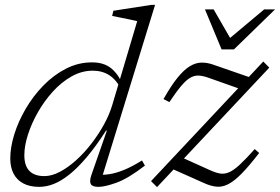

<svg xmlns="http://www.w3.org/2000/svg" viewBox="-20 -754 1144 785"><path d="M474.5 -390Q455.5 -428 426.8 -446.5Q398 -465 359.5 -465Q314 -465 272.5 -441.5Q231 -418 196 -379.5Q161 -341 134.8 -294.8Q108.5 -248.5 94 -202.8Q79.5 -157 79.5 -119.5Q79.5 -76.5 100.2 -55.2Q121 -34 161.5 -34Q192 -34 225.8 -52Q259.5 -70 292.5 -100Q325.5 -130 354.5 -167.8Q383.5 -205.5 405.5 -245.8Q427.5 -286 438.5 -323L541 -667.5Q532 -670 513 -673.8Q494 -677.5 473.5 -681.8Q453 -686 438.5 -689L443.5 -710L598 -734H614L394 -19L380.5 -40Q400.5 -38 426.5 -41.8Q452.5 -45.5 485.8 -58.8Q519 -72 560.5 -98L572.5 -77Q504.5 -24.5 456.8 -7.2Q409 10 382.5 10Q357.5 10 351.2 -1.5Q345 -13 353.5 -38L417 -220H413.5Q372 -155.5 334.8 -111.5Q297.5 -67.5 264 -40.8Q230.5 -14 200 -2Q169.5 10 140.5 10Q101.5 10 75 -4.2Q48.5 -18.5 35.2 -44.5Q22 -70.5 22 -106Q22 -152 38.5 -205Q55 -258 85.5 -310Q116 -362 157.8 -404.8Q199.5 -447.5 249.8 -473.2Q300 -499 356 -499Q405.5 -499 435.2 -474.2Q465 -449.5 481.5 -407ZM597.5 -13.5 1056.5 -502.5 1081 -477.5 622 11ZM672.5 -336.5 648.5 -349Q680 -404.5 706.2 -436.8Q732.5 -469 756.2 -483.2Q780 -497.5 802.8 -498Q825.5 -498.5 849.5 -490.5L1012.5 -434L972.5 -386.5L835.5 -435Q811 -444 793 -445Q775 -446 758 -436.2Q741 -426.5 720.8 -402.5Q700.5 -378.5 672.5 -336.5ZM816.5 -4.5 673 -68.5 721.5 -111 837 -59Q860.5 -48 878.5 -44.8Q896.5 -41.5 915.5 -49.2Q934.5 -57 959.5 -80Q984.5 -103 1021.5 -144.5L1039.5 -128.5Q997.5 -74 967 -43.2Q936.5 -12.5 912.2 -0.5Q888 11.5 865.2 9.2Q842.5 7 816.5 -4.5ZM1104.5 -715.5 936.5 -552H886L818 -715.5H853.5L926.5 -589H909L1060 -715.5Z"/></svg>

Font: Newsreader 9pt Light
Style: Italic
Weight: 300
Italic angle: -17°
Designer: Hugues Gentile
Foundry: Production Type
Version: Version 1.003